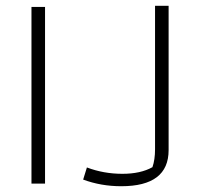

<svg xmlns="http://www.w3.org/2000/svg" viewBox="-20 -636 687 665"><path d="M268 -14 281 -56Q339 -34 404 -34Q467 -34 508 -57Q517 -83 517 -119V-616H564V-116Q564 9 400 9Q330 9 268 -14ZM89 -612H136V0H89Z"/></svg>

Font: Athiti Light
Style: Regular
Weight: 300
Designer: CadsonDemak Team
Foundry: CadsonDemak
Version: Version 1.032